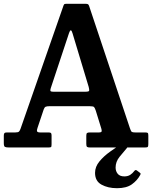

<svg xmlns="http://www.w3.org/2000/svg" viewBox="-20 -775 800 1009"><path d="M0 -23.5V-62.5Q0 -71.5 3.2 -75.2Q6.5 -79 16.5 -79H60.5Q75.5 -79 80 -83.8Q84.5 -88.5 88 -98.5L314 -746.5Q316.5 -752.5 319.2 -753.8Q322 -755 331 -755H429Q438.5 -755 442 -753Q445.5 -751 448 -744.5L662 -103.5Q666.5 -90.5 669.8 -84.8Q673 -79 691.5 -79H742Q753 -79 756.2 -76.5Q759.5 -74 759.5 -62.5V-19Q759.5 -6.5 756.8 -3.2Q754 0 741.5 0H452.5Q441.5 0 437.5 -3.2Q433.5 -6.5 433.5 -18.5V-61.5Q433.5 -73 437.5 -76Q441.5 -79 452.5 -79H499.5Q512.5 -79 514 -84.2Q515.5 -89.5 512.5 -99L483.5 -193Q478.5 -208 474.2 -212.5Q470 -217 448.5 -217H242.5Q226 -217 219.8 -214Q213.5 -211 209.5 -199.5L177 -102.5Q172.5 -90 175 -84.5Q177.5 -79 191.5 -79H235Q245 -79 248 -75.8Q251 -72.5 251 -62.5V-17Q251 -4.5 248.2 -2.2Q245.5 0 233.5 0H27.5Q11.5 0 5.8 -3.2Q0 -6.5 0 -23.5ZM343 -602 247 -312.5Q244 -303 244.8 -298Q245.5 -293 261 -293H428.5Q447 -293 448.5 -298.2Q450 -303.5 446 -318.5L361 -600.5Q352.5 -630 343 -602ZM595 214Q547 214 513.2 195.2Q479.5 176.5 479.5 133.5Q479.5 101 502.8 73Q526 45 558.5 22Q591 -1 617.5 -19Q626 -24.5 634.5 -23.8Q643 -23 646 -19.5Q657.5 -9 646 4Q629 23.5 608.2 49.2Q587.5 75 587.5 105.5Q587.5 124.5 598.5 138.2Q609.5 152 633.5 152Q652 152 664.5 143.8Q677 135.5 685 124.5Q692 115 699.5 121L714 132Q719 135.5 719 138Q719 140.5 716 146Q701 173.5 672.8 193.8Q644.5 214 595 214Z"/></svg>

Font: Besley* Narrow Semi
Style: Regular
Weight: 600
Width: 4
Designer: Owen Earl
Foundry: indestructible type*
Version: Version 3.000; ttfautohint (v1.8.3)